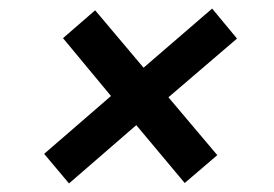

<svg xmlns="http://www.w3.org/2000/svg" viewBox="-20 -553 640 448"><path d="M141 -125 83 -194 239 -329 127 -464 202 -529 315 -395 475 -533 533 -463 373 -326 487 -191 411 -126 298 -261Z"/></svg>

Font: JetBrains Mono NL SemiBold
Style: Italic
Weight: 600
Italic angle: -9°
Monospace: yes
Designer: Philipp Nurullin, Konstantin Bulenkov
Foundry: JetBrains
Version: Version 2.305; ttfautohint (v1.8.4.7-5d5b)